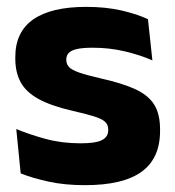

<svg xmlns="http://www.w3.org/2000/svg" viewBox="-20 -524 506 556"><path d="M225.9 12.2Q167.3 12.2 120.3 1.9Q73.4 -8.5 39.9 -21.9L27.1 -150.4Q65.5 -134.4 112.2 -121.7Q159 -109 213.5 -109Q257.2 -109 275.3 -118.3Q293.4 -127.6 293.4 -147.1V-149Q293.4 -162.7 284.3 -171.3Q275.2 -179.8 252.2 -187Q229.3 -194.2 188.3 -203.5Q126.8 -217.8 91 -237.7Q55.1 -257.6 39.7 -286.2Q24.3 -314.8 24.3 -354.5V-358.6Q24.3 -431.6 76.4 -467.9Q128.5 -504.1 229.5 -504.1Q286.5 -504.1 332.1 -493.6Q377.7 -483 408.5 -468.4L421.3 -349.2Q385.7 -364.8 341.4 -375.3Q297.1 -385.8 248.6 -385.8Q219 -385.8 202.2 -381.9Q185.4 -377.9 178.7 -370.3Q172 -362.8 172 -352.1V-350.3Q172 -338.4 179.9 -329.9Q187.8 -321.4 209.2 -313.9Q230.6 -306.5 270.7 -297.2Q332.3 -283.5 370.4 -266.3Q408.4 -249.2 426 -221.9Q443.5 -194.7 443.5 -149.3V-144.9Q443.5 -65.4 390 -26.6Q336.5 12.2 225.9 12.2Z"/></svg>

Font: Anek Bangla Medium
Style: Regular
Weight: 500
Designer: Sulekha Rajkumar (Bangla), Yesha Goshar (Latin)
Foundry: Ek Type
Version: Version 1.003